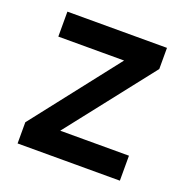

<svg xmlns="http://www.w3.org/2000/svg" viewBox="-95 -576 644 665"><g transform="rotate(20 226.5 -244.0)"><path d="M415 -92V0H38V-78L320 -439L353 -396H44V-488H411V-410L128 -49L67 -92Z"/></g></svg>

Font: Gabarito
Style: Regular
Weight: 400
Designer: Leandro Assis / Alvaro Franca / Felipe Casaprima
Foundry: Naipe Foundry
Version: Version 1.000